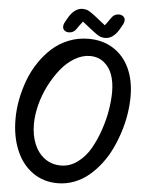

<svg xmlns="http://www.w3.org/2000/svg" viewBox="-71 -1131 939 1278"><g transform="rotate(5 398.5 -492.0)"><path d="M362.3 93.8Q267.1 93.8 195.1 42.2Q123 -9.3 85 -100.3Q46.9 -191.4 46.9 -309.1Q46.9 -372.1 59.3 -438Q71.8 -503.9 95.7 -568.1Q119.6 -632.3 157.5 -689Q195.3 -745.6 242.7 -788.6Q290 -831.5 352.8 -856.7Q415.5 -881.8 485.8 -881.8Q581.5 -881.8 652.6 -836.2Q723.6 -790.5 760.3 -710Q796.9 -629.4 796.9 -523.9Q796.9 -467.8 787.6 -407.5Q778.3 -347.2 759.3 -287.1Q740.2 -227.1 713.6 -171.1Q687 -115.2 650.1 -67.1Q613.3 -19 570.3 16.8Q527.3 52.7 473.9 73.2Q420.4 93.8 362.3 93.8ZM374 -25.4Q433.6 -25.4 484.6 -62.7Q535.6 -100.1 569.1 -158Q602.5 -215.8 626.7 -286.6Q650.9 -357.4 661.4 -423.1Q671.9 -488.8 671.9 -543Q671.9 -607.4 654.1 -657.5Q636.2 -707.5 597.7 -738Q559.1 -768.6 504.9 -768.6Q453.1 -768.6 401.9 -738Q350.6 -707.5 310.1 -656.5Q269.5 -605.5 237.8 -543Q206.1 -480.5 189 -412.8Q171.9 -345.2 171.9 -284.7Q171.9 -210.9 195.8 -152.3Q219.7 -93.8 266.1 -59.6Q312.5 -25.4 374 -25.4ZM584.5 -981Q590.3 -987.3 596.2 -995.6Q607.9 -1010.7 620.1 -1029.8Q639.6 -1060.5 672.9 -1060.5Q689.9 -1060.5 701.7 -1051Q713.4 -1041.5 713.4 -1024.9Q713.4 -1013.7 706.5 -999Q683.1 -954.1 666.5 -935.1Q633.8 -897 593.3 -897Q585.4 -897 578.6 -898.2Q571.8 -899.4 565.9 -900.9Q560.1 -902.3 551.8 -907.2Q543.5 -912.1 537.6 -915.8Q531.7 -919.4 519 -929Q506.3 -938.5 498 -945.1Q489.7 -951.7 470.7 -966.8Q451.7 -981.9 438 -992.7Q430.2 -982.9 426.3 -977.5Q410.2 -957.5 402.3 -943.8Q382.8 -913.1 349.6 -913.1Q332.5 -913.1 320.8 -922.6Q309.1 -932.1 309.1 -948.7Q309.1 -960 315.9 -974.6Q339.4 -1019.5 356 -1038.6Q388.7 -1076.7 429.2 -1076.7Q437 -1076.7 443.8 -1075.4Q450.7 -1074.2 456.5 -1072.8Q462.4 -1071.3 470.7 -1066.4Q479 -1061.5 484.9 -1057.9Q490.7 -1054.2 503.4 -1044.7Q516.1 -1035.2 524.4 -1028.6Q532.7 -1022 551.8 -1006.8Q570.8 -991.7 584.5 -981Z"/></g></svg>

Font: iCiel Pacifico
Style: Regular
Weight: 400
Designer: Vernon Adams
Foundry: Vernon Adams
Version: Version 1.00 September 26, 2014, initial release